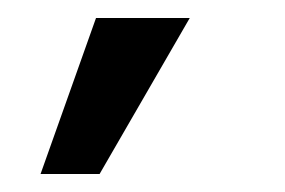

<svg xmlns="http://www.w3.org/2000/svg" viewBox="-20 -78 316 213"><path d="M25 115H90.5L190.5 -58H86.5Z"/></svg>

Font: Anybody SemiExpanded
Style: Regular
Weight: 400
Width: 6
Designer: Tyler Finck
Foundry: Etcetera Type Company
Version: Version 1.113;gftools[0.9.25]